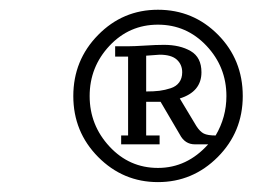

<svg xmlns="http://www.w3.org/2000/svg" viewBox="-20 -720 513 390"><path d="M300.8 -700.2Q372.6 -700.2 422.9 -649.4Q473.1 -598.6 473.1 -524.9Q473.1 -452.1 422.4 -401.1Q371.6 -350.1 300.8 -350.1Q230 -350.1 179.4 -401.1Q128.9 -452.1 128.9 -524.9Q128.9 -597.7 179.2 -648.9Q229.5 -700.2 300.8 -700.2ZM300.8 -378.9Q359.9 -378.9 402.8 -426.8H376Q355.5 -426.8 345.2 -446.8L306.2 -513.2H276.9V-444.8H304.2V-426.8H226.1V-444.8H240.2V-605H213.9V-626H240.2Q251.5 -626 274.2 -627.4Q296.9 -628.9 313 -628.9Q345.7 -628.9 367.4 -616.2Q389.2 -603.5 389.2 -573.2Q389.2 -533.7 345.2 -520L378.9 -463.9Q386.2 -452.6 394 -448.7Q401.9 -444.8 418 -444.8Q439.9 -481.9 439.9 -524.9Q439.9 -584 399.4 -627Q358.9 -669.9 300.8 -669.9Q242.7 -669.9 202.4 -627Q162.1 -584 162.1 -524.9Q162.1 -465.8 202.4 -422.4Q242.7 -378.9 300.8 -378.9ZM276.9 -534.2Q292.5 -534.2 304 -535.6Q315.4 -537.1 326.7 -540.8Q337.9 -544.4 344 -552.7Q350.1 -561 350.1 -573.2Q350.1 -588.9 339.1 -598.9Q328.1 -608.9 304.2 -608.9L276.9 -606.9Z"/></svg>

Font: Dehuti
Style: Italic
Weight: 400
Version: Version 1.2